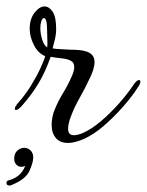

<svg xmlns="http://www.w3.org/2000/svg" viewBox="-56 -436 455 595"><path d="M19 22Q30 22 38.5 30Q47 38 47 52Q47 67 35.5 93Q24 119 -17 136Q-20 137 -22 138Q-24 139 -26 139Q-36 139 -36 131Q-36 123 -26 122Q10 111 22 78Q17 81 10 81Q1 81 -5.5 74Q-12 67 -12 56Q-12 39 -2 30.5Q8 22 19 22ZM155 7Q130 7 117 -8.5Q104 -24 104 -49Q104 -60 106.5 -73.5Q109 -87 115 -100Q126 -126 140.5 -149.5Q155 -173 167 -201Q174 -216 174 -228Q174 -243 162 -248.5Q150 -254 133 -255.5Q116 -257 101 -260Q85 -214 63.5 -178Q42 -142 10 -106Q-1 -95 -6 -95Q-10 -95 -10 -99Q-10 -106 1 -118Q23 -143 40.5 -171.5Q58 -200 69.5 -225Q81 -250 84 -262Q62 -271 49 -296.5Q36 -322 36 -347Q36 -377 51 -396.5Q66 -416 82 -416Q96 -416 107 -400Q118 -384 118 -346Q118 -330 114 -313.5Q110 -297 107 -286Q119 -284 135 -283.5Q151 -283 162 -282Q175 -282 187.5 -281Q200 -280 210 -277Q237 -269 237 -244Q237 -222 220 -189Q207 -161 191 -133Q175 -105 164 -76Q160 -66 157.5 -55.5Q155 -45 155 -37Q155 -17 173 -17Q183 -17 199 -23Q227 -35 257.5 -61Q288 -87 315 -118Q342 -149 359 -175Q368 -188 375 -188Q379 -188 379 -183Q379 -176 371 -165Q354 -138 325.5 -105.5Q297 -73 265 -45.5Q233 -18 203 -5Q175 7 155 7ZM90 -289Q91 -293 91 -303Q91 -311 90.5 -320.5Q90 -330 90 -340Q90 -382 79 -380Q75 -379 72 -370Q69 -361 69 -349Q69 -332 74.5 -314Q80 -296 90 -289Z"/></svg>

Font: Gwendolyn
Style: Bold
Weight: 700
Designer: Robert E. Leuschke
Foundry: Robert E. Leuschke
Version: Version 1.010; ttfautohint (v1.8.3)